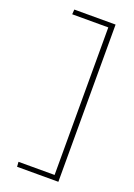

<svg xmlns="http://www.w3.org/2000/svg" viewBox="-156 -782 660 944"><g transform="rotate(20 174.0 -310.5)"><path d="M278 101.1V-721.5H62L60.2 -696.2H249.1V75.8H60.2L62 101.1Z"/></g></svg>

Font: Arad-FD-VF Thin
Style: Regular
Weight: 100
Designer: Mohammad Darvishi
Version: Version 1.010;September 21, 2024;FontCreator 15.0.0.2992 64-